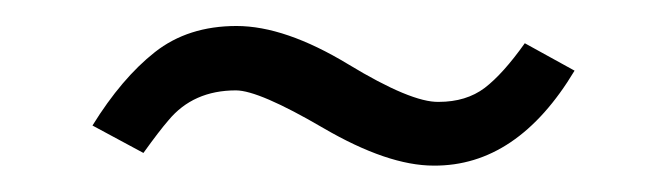

<svg xmlns="http://www.w3.org/2000/svg" viewBox="-20 -391 512 147"><path d="M315.9 -313Q336.9 -313 351.1 -323.7Q365.2 -334.5 381.8 -357.9L419.9 -336.9Q376 -263.7 312 -264.2Q276.9 -264.2 227.5 -293Q178.2 -321.8 160.6 -321.8Q127.9 -321.8 108.9 -298.8Q102.1 -291 89.8 -273.9L50.8 -294.9Q73.2 -331.1 98.6 -351.1Q124 -371.1 161.1 -371.1Q198.2 -371.1 246.6 -341.8Q294.9 -312.5 315.9 -313Z"/></svg>

Font: FiraSans-Light
Style: Regular
Weight: 300
Designer: Carrois Corporate & Edenspiekermann AG
Foundry: Carrois Corporate GbR & Edenspiekermann AG
Version: Version 3.106;PS 003.106;hotconv 1.0.70;makeotf.lib2.5.58329